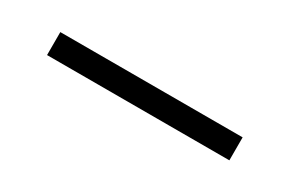

<svg xmlns="http://www.w3.org/2000/svg" viewBox="3 -133 687 456"><g transform="rotate(30 347.0 95.5)"><path d="M97 127V64H597V127Z"/></g></svg>

Font: Chivo ExtraLight
Style: Regular
Weight: 250
Designer: Hector Gatti
Foundry: Omnibus-Type
Version: Version 2.002